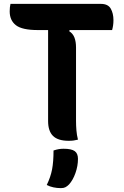

<svg xmlns="http://www.w3.org/2000/svg" viewBox="-20 -720 640 990"><path d="M382 0Q370 3 359.5 4.5Q349 6 334 6Q279 6 253.5 -19Q228 -44 228 -96V-565H176Q94 -565 62 -590Q30 -615 30 -661Q30 -683 34 -700H500Q537 -700 551 -675.5Q565 -651 565 -616Q565 -601 563 -588Q561 -575 558 -565H339L337 -559Q356 -547 364 -526Q372 -505 372 -475V-97Q372 -73 374 -48Q376 -23 382 0ZM256 56Q271 51 283 49Q295 47 308 47Q348 47 365 59Q382 71 382 99Q382 136 369 172.5Q356 209 336 231Q326 241 317 245.5Q308 250 294 250Q253 250 221 234Q241 193 248.5 153.5Q256 114 256 56Z"/></svg>

Font: Recursive Mn Csl St
Style: Bold
Weight: 700
Monospace: yes
Version: Version 1.079;hotconv 1.0.112;makeotfexe 2.5.65598; ttfautoh